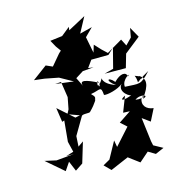

<svg xmlns="http://www.w3.org/2000/svg" viewBox="-140 -1053 1119 1233"><g transform="rotate(-15 420.0 -436.5)"><path d="M472 -608 506 -655 620 -656 660 -694 626 -562 565 -546 706 -545 732 -635 838 -719 799 -788 788 -727 747 -685 724 -730 620 -669 586 -701 546 -744 531 -695 510 -803 563 -856 480 -835 535 -937 418 -874 421 -896 364 -850 283 -840 308 -795 332 -762 316 -747 256 -676 213 -695 116 -623 184 -615 287 -595 274 -598 362 -549 241 -564 281 -567 297 -462 282 -385 267 -356 343 -329 311 -322 208 -413 222 -318 237 -323 224 -184 241 -114 190 -98 243 -99 123 -88 47 -105 162 -6 198 -59 226 8 277 -26 318 -162 282 -137 286 -206 353 -320C360 -336 409 -323 413 -335C454 -375 479 -420 455 -395C488 -421 437 -441 450 -443C510 -452 521 -481 526 -415C546 -409 621 -426 654 -455C611 -411 694 -351 705 -372C628 -341 611 -355 655 -376L615 -273L659 -271L578 -217L619 -180L521 -71L513 -116L452 -5L406 21L448 63L569 11L640 64L703 9L750 37L807 12L747 -21L741 -49L721 -209L772 -172L812 -251C764 -256 735 -289 754 -334C786 -362 772 -322 713 -333C752 -363 813 -339 761 -327C821 -405 818 -447 777 -474C755 -441 838 -453 748 -483C775 -419 720 -425 840 -490C770 -414 769 -427 669 -431C662 -482 737 -516 705 -490C701 -524 661 -522 618 -477C579 -524 554 -500 617 -457C521 -489 545 -534 534 -519C550 -532 486 -437 507 -512C536 -484 491 -455 518 -498C439 -539 393 -550 411 -506L382 -565L434 -598L507 -604Z"/></g></svg>

Font: Hussar Lance
Style: Italic
Weight: 700
Foundry: Cannot Into Space Fonts, PlusOne Fonts
Version: Version 2.27